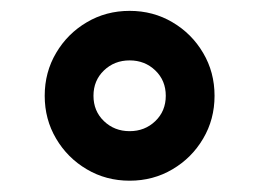

<svg xmlns="http://www.w3.org/2000/svg" viewBox="-20 -408 473 350"><path d="M61.5 -233.4Q61.5 -276.4 82.3 -311.5Q103 -346.7 138.2 -367.4Q173.3 -388.2 216.3 -388.2Q259.3 -388.2 294.4 -367.4Q329.6 -346.7 350.3 -311.5Q371.1 -276.4 371.1 -233.4Q371.1 -190.4 350.3 -155.3Q329.6 -120.1 294.4 -99.4Q259.3 -78.6 216.3 -78.6Q173.3 -78.6 138.2 -99.4Q103 -120.1 82.3 -155.3Q61.5 -190.4 61.5 -233.4ZM150.4 -233.4Q150.4 -205.6 169.4 -187.3Q188.5 -168.9 216.3 -168.9Q244.1 -168.9 263.2 -187.3Q282.2 -205.6 282.2 -233.4Q282.2 -261.2 263.2 -279.5Q244.1 -297.9 216.3 -297.9Q188.5 -297.9 169.4 -279.5Q150.4 -261.2 150.4 -233.4Z"/></svg>

Font: Vazirmatn FD Medium
Style: Regular
Weight: 500
Designer: Saber Rastikerdar
Foundry: Saber Rastikerdar
Version: Version 33.003